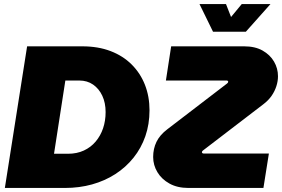

<svg xmlns="http://www.w3.org/2000/svg" viewBox="-20 -929 1394 949"><path d="M4 0 114 -700H387Q465 -700 526.5 -676.5Q588 -653 631 -610Q674 -567 696.5 -509.5Q719 -452 719 -384Q719 -315 698.5 -256Q678 -197 640 -149.5Q602 -102 550 -68.5Q498 -35 435 -17.5Q372 0 301 0ZM247 -169H316Q360 -169 394.5 -185Q429 -201 453 -229.5Q477 -258 489.5 -295Q502 -332 502 -375Q502 -421 485.5 -456Q469 -491 440 -511Q411 -531 372 -531H303ZM911 0Q857 0 818 -21.5Q779 -43 758 -78Q737 -113 737 -153Q737 -194 753.5 -228Q770 -262 807 -290L1102 -516Q1105 -518 1106.5 -520.5Q1108 -523 1108 -525Q1108 -527 1106 -529Q1104 -531 1101 -531H800L826 -700H1187Q1241 -700 1278 -679Q1315 -658 1334.5 -624.5Q1354 -591 1354 -552Q1354 -528 1346 -503Q1338 -478 1322.5 -455.5Q1307 -433 1282 -414L983 -185Q981 -184 979.5 -181.5Q978 -179 978 -177Q978 -174 980.5 -172Q983 -170 989 -170H1309L1282 0ZM1033 -772 966 -909H1097L1122 -845L1175 -909H1317L1195 -772Z"/></svg>

Font: MuseoModerno Thin Black
Style: Italic
Weight: 900
Italic angle: -9°
Version: Version 1.003